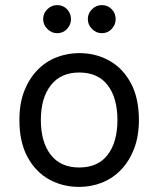

<svg xmlns="http://www.w3.org/2000/svg" viewBox="-20 -720 620 752"><path d="M290 12Q225 12 172 -17.5Q119 -47 87.5 -105.5Q56 -164 56 -250Q56 -315 75 -363.5Q94 -412 126.5 -445.5Q159 -479 201.5 -495.5Q244 -512 290 -512Q355 -512 408 -482.5Q461 -453 492.5 -394.5Q524 -336 524 -250Q524 -186 505 -137Q486 -88 453.5 -54.5Q421 -21 379 -4.5Q337 12 290 12ZM290 -64Q364 -64 402 -114Q440 -164 440 -250Q440 -336 402 -386Q364 -436 290 -436Q218 -436 179 -386Q140 -336 140 -250Q140 -164 178.5 -114Q217 -64 290 -64ZM379 -590Q357 -590 340.5 -606.5Q324 -623 324 -645Q324 -668 340.5 -684Q357 -700 379 -700Q402 -700 417.5 -684Q433 -668 433 -645Q433 -623 417.5 -606.5Q402 -590 379 -590ZM204 -590Q182 -590 165.5 -606.5Q149 -623 149 -645Q149 -668 165.5 -684Q182 -700 204 -700Q227 -700 242.5 -684Q258 -668 258 -645Q258 -623 242.5 -606.5Q227 -590 204 -590Z"/></svg>

Font: Inclusive Sans
Style: Regular
Weight: 400
Designer: Olivia King
Foundry: Olivia King
Version: Version 2.004